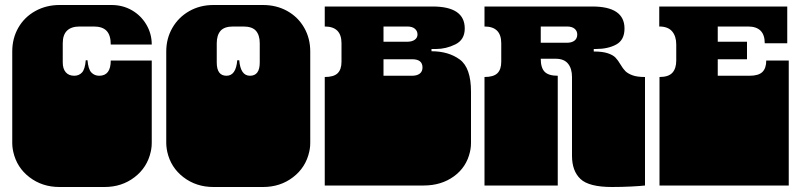

<svg xmlns="http://www.w3.org/2000/svg" viewBox="-20 -742 3204 768"><path d="M33 -135Q32 -140 31 -145.5Q30 -151 29.5 -157.5Q29 -164 29 -170V-171Q29 -184 29 -190Q29 -196 29 -209V-260Q29 -269 29 -273.5Q29 -278 29 -282.5Q29 -287 29 -296V-297Q29 -310 29 -316Q29 -322 29 -334V-536Q29 -589 53.5 -631.5Q78 -674 121.5 -698Q165 -722 218 -722H426Q471 -722 507.5 -701Q544 -680 565.5 -643.5Q587 -607 587 -564H423Q423 -601 406.5 -618.5Q390 -636 355 -636H299Q231 -636 231 -569V-492Q231 -467 243 -453Q255 -439 277 -439Q296 -439 308 -452Q320 -465 323 -501H330Q333 -465 345.5 -452Q358 -439 377 -439Q423 -439 423 -500H587V-334Q587 -321 587 -315Q587 -309 587 -297V-296Q587 -287 587 -282.5Q587 -278 587 -273.5Q587 -269 587 -260V-209Q587 -196 587 -190Q587 -184 587 -172V-171Q587 -164 586.5 -157.5Q586 -151 585 -145.5Q584 -140 583 -135Q569 -72 518 -33Q467 6 398 6H218Q149 6 98 -33Q47 -72 33 -135Z M649 -135Q648 -140 647 -146Q646 -152 645.5 -158.5Q645 -165 645 -170V-171Q645 -184 645 -190Q645 -196 645 -209V-260Q645 -269 645 -273.5Q645 -278 645 -282.5Q645 -287 645 -296V-297Q645 -310 645 -316Q645 -322 645 -334V-536Q645 -588 669.5 -630.5Q694 -673 737 -697.5Q780 -722 834 -722H1032Q1086 -722 1129 -698Q1172 -674 1196.5 -631.5Q1221 -589 1221 -536V-334Q1221 -321 1221 -315Q1221 -309 1221 -297V-296Q1221 -287 1221 -282.5Q1221 -278 1221 -273.5Q1221 -269 1221 -260V-209Q1221 -196 1221 -190Q1221 -184 1221 -172V-171Q1221 -164 1220.5 -157.5Q1220 -151 1219 -145.5Q1218 -140 1217 -135Q1203 -72 1152 -33Q1101 6 1032 6H834Q765 6 714 -33Q663 -72 649 -135ZM929 -501H937Q942 -439 980 -439Q1019 -439 1019 -492V-569Q1019 -601 1004 -618.5Q989 -636 953 -636H913Q877 -636 862 -618.5Q847 -601 847 -569V-492Q847 -439 886 -439Q924 -439 929 -501Z M1279 -171V-172Q1279 -185 1279 -191Q1279 -197 1279 -209V-260Q1279 -269 1279 -273.5Q1279 -278 1279 -282.5Q1279 -287 1279 -296V-297Q1279 -310 1279 -316Q1279 -322 1279 -334V-434Q1315 -434 1330.5 -449Q1346 -464 1346 -495V-569Q1346 -636 1279 -636V-716H1710Q1839 -716 1839 -628Q1839 -583 1801.5 -564.5Q1764 -546 1724 -546H1706V-537Q1774 -537 1819 -504Q1864 -471 1864 -375V-334Q1864 -321 1864 -315Q1864 -309 1864 -297V-296Q1864 -287 1864 -282.5Q1864 -278 1864 -273.5Q1864 -269 1864 -260V-209Q1864 -196 1864 -190Q1864 -184 1864 -172V-171Q1864 -164 1863.5 -157.5Q1863 -151 1862 -145.5Q1861 -140 1860 -135Q1846 -73 1795.5 -36.5Q1745 0 1675 0H1279V-135Q1279 -144 1279 -148.5Q1279 -153 1279 -157.5Q1279 -162 1279 -171ZM1670 -472Q1670 -505 1629 -505H1514V-439H1628Q1648 -439 1659 -447.5Q1670 -456 1670 -472ZM1650 -604Q1650 -618 1639.5 -627Q1629 -636 1609 -636H1514V-575H1608Q1628 -575 1639 -583Q1650 -591 1650 -604Z M2268 -119V-135Q2268 -144 2268 -148.5Q2268 -153 2268 -157.5Q2268 -162 2268 -171V-172Q2268 -185 2268 -191Q2268 -197 2268 -209V-260Q2268 -269 2268 -273.5Q2268 -278 2268 -282.5Q2268 -287 2268 -296V-297Q2268 -310 2268 -316Q2268 -322 2268 -334V-434Q2268 -468 2252 -487.5Q2236 -507 2203 -507H2143Q2143 -471 2158.5 -455Q2174 -439 2211 -439V0H1918V-135Q1918 -144 1918 -148.5Q1918 -153 1918 -157.5Q1918 -162 1918 -171V-172Q1918 -185 1918 -191Q1918 -197 1918 -209V-260Q1918 -269 1918 -273.5Q1918 -278 1918 -282.5Q1918 -287 1918 -296V-297Q1918 -310 1918 -316Q1918 -322 1918 -334V-434Q1954 -434 1969.5 -449Q1985 -464 1985 -495V-569Q1985 -636 1918 -636V-716H2349Q2478 -716 2478 -628Q2478 -582 2445 -564Q2412 -546 2363 -546H2355V-536Q2390 -536 2411 -529Q2432 -522 2442 -511.5Q2452 -501 2462 -484Q2472 -467 2481.5 -457.5Q2491 -448 2509.5 -441Q2528 -434 2560 -434V0Q2544 2 2506 4Q2468 6 2428 6Q2336 6 2302 -26Q2268 -58 2268 -119ZM2289 -604Q2289 -618 2278.5 -627Q2268 -636 2248 -636H2143V-571H2248Q2267 -571 2278 -579.5Q2289 -588 2289 -604Z M2618 -171V-172Q2618 -185 2618 -191Q2618 -197 2618 -209V-260Q2618 -269 2618 -273.5Q2618 -278 2618 -282.5Q2618 -287 2618 -296V-297Q2618 -310 2618 -316Q2618 -322 2618 -334V-434Q2654 -434 2669.5 -451Q2685 -468 2685 -500V-564Q2685 -597 2668.5 -616.5Q2652 -636 2617 -636V-716H3129V-569H3039Q3039 -636 2972 -636H2851V-575H2968V-505H2851V-439H2978Q3014 -439 3029.5 -454Q3045 -469 3045 -500H3135V-334Q3135 -321 3135 -315Q3135 -309 3135 -297V-296Q3135 -287 3135 -282.5Q3135 -278 3135 -273.5Q3135 -269 3135 -260V-209Q3135 -196 3135 -190Q3135 -184 3135 -172V-171Q3135 -162 3135 -157.5Q3135 -153 3135 -148.5Q3135 -144 3135 -135V0H2618V-135Q2618 -144 2618 -148.5Q2618 -153 2618 -157.5Q2618 -162 2618 -171Z"/></svg>

Font: Danfo
Style: Regular
Weight: 400
Version: Version 1.000;Glyphs 3.2 (3236)